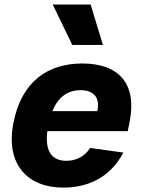

<svg xmlns="http://www.w3.org/2000/svg" viewBox="-20 -842 660 874"><path d="M41 -282C4 -92.5 107 12 267.5 12C367.5 12 477 -24.5 541.5 -147.5L390.5 -168.5C363.5 -127.5 324 -110 282 -110C212.5 -110 184.5 -158 195.5 -245H561.5L570.5 -289.5C603.5 -461 521.5 -553 354.5 -553C201 -553 78 -474 41 -282ZM448.5 -637.5 392.5 -821.5H220L309 -637.5ZM218.5 -336C247 -406.5 294.5 -431.5 346.5 -431.5C405 -431.5 436 -400 423.5 -337.5L423 -336Z"/></svg>

Font: Monaspace Neon ExtraBold
Style: Italic
Weight: 800
Italic angle: -11°
Designer: Riley Cran & the Lettermatic Team
Foundry: Lettermatic
Version: Version 1.200 (Monaspace Neon)